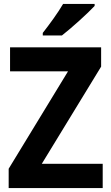

<svg xmlns="http://www.w3.org/2000/svg" viewBox="-20 -954 564 974"><path d="M460 -924V-934H300C274 -889 230 -829 197 -787V-774H294C343 -812 426 -887 460 -924ZM501 0V-123H192L493 -616V-714H31V-592H325L24 -98V0Z"/></svg>

Font: Noto Sans Arabic UI SmCn
Style: Bold
Weight: 700
Width: 4
Designer: Monotype Design Team, Nadine Chahine and Nizar Qandah
Foundry: Monotype Imaging Inc.
Version: Version 2.010